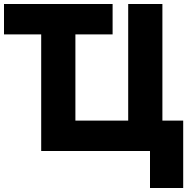

<svg xmlns="http://www.w3.org/2000/svg" viewBox="-21 -734 945 960"><path d="M356 -562V-131H620V-714H791V-131H895V206H729V21H185V-562H-1V-714H542V-562Z"/></svg>

Font: Repo ExtraBold
Style: Bold
Weight: 700
Designer: Stefan Peev
Foundry: Context Ltd
Version: Version 1.502